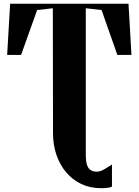

<svg xmlns="http://www.w3.org/2000/svg" viewBox="-20 -763 746 1034"><path d="M524 250.5Q465.5 250.5 418 228Q370.5 205.5 336.5 165.2Q302.5 125 284 71.2Q265.5 17.5 265.5 -45.5L264.5 -718.5L180 -709L93.5 -467H18.5L34.5 -743H672L688 -467H612L527 -709L442 -718.5V70Q442 104 448.2 124Q454.5 144 467.8 152.8Q481 161.5 501 161.5Q520.5 161.5 543.2 147.8Q566 134 583 123V242Q576.5 246 562 248.2Q547.5 250.5 524 250.5Z"/></svg>

Font: Merriweather 144pt ExtraBold
Style: Regular
Weight: 800
Version: Version 2.100